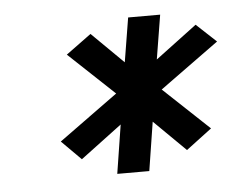

<svg xmlns="http://www.w3.org/2000/svg" viewBox="-36 -715 524 424"><g transform="rotate(-5 226.5 -503.0)"><path d="M90 -414 133 -371 225 -440 208 -332H279L296 -440L366 -371L423 -414L322 -509L453 -604L409 -645L317 -576L333 -674H262L246 -576L176 -645L120 -604L221 -509Z"/></g></svg>

Font: Charger Pro
Style: BdObl
Weight: 700
Designer: Jasper
Foundry: Cannot Into Space Fonts
Version: Version 1.09